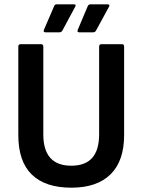

<svg xmlns="http://www.w3.org/2000/svg" viewBox="-20 -860 661 891"><path d="M311 11Q190 11 127.5 -50Q65 -111 65 -233V-644Q65 -655 76 -655H170Q181 -655 181 -644V-236Q181 -91 311 -91Q440 -91 440 -236V-644Q440 -655 451 -655H546Q556 -655 556 -644V-233Q556 -113 493 -51Q430 11 311 11ZM348 -710Q336 -710 341 -722L387 -831Q391 -840 400 -840H478Q493 -840 485 -827L426 -719Q422 -710 412 -710ZM192 -710Q179 -710 184 -722L231 -831Q234 -840 243 -840H322Q336 -840 328 -827L270 -719Q265 -710 256 -710Z"/></svg>

Font: Sofia Sans Semi Condensed
Style: Bold
Weight: 700
Designer: Botio Nikoltchev, Ani Petrova
Foundry: lettersoup
Version: Version 4.100; ttfautohint (v1.8.4.7-5d5b)